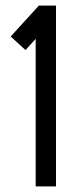

<svg xmlns="http://www.w3.org/2000/svg" viewBox="-20 -663 290 683"><path d="M106.9 -524.9 70.8 -484.9 18.1 -533.2 118.2 -643.1H179.2V0H106.9Z"/></svg>

Font: Rawengulk
Style: Bold
Weight: 700
Version: Version 0.92